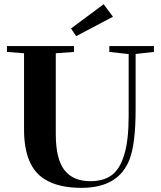

<svg xmlns="http://www.w3.org/2000/svg" viewBox="-20 -883 768 916"><path d="M343.3 -710.4 318.8 -747.1 474.6 -862.8 519 -803.2ZM368.7 13.2Q259.8 13.2 194.8 -26.9Q94.7 -86.9 94.7 -265.6V-628.9L13.2 -635.3V-663.1H333V-635.3L246.1 -628.9V-244.1Q246.1 -124.5 287.4 -71.5Q328.6 -18.6 411.1 -18.6Q473.6 -18.6 512.7 -47.1Q551.8 -75.7 572.8 -144.8Q593.8 -213.9 593.8 -329.1V-625L501.5 -635.3V-663.1H714.4V-635.3L627 -625.5V-361.3Q627 -197.3 598.1 -123Q546.4 13.2 368.7 13.2Z"/></svg>

Font: Elstob 14pt
Style: Bold
Weight: 700
Designer: Peter S. Baker
Version: Version 1.015